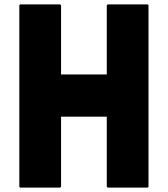

<svg xmlns="http://www.w3.org/2000/svg" viewBox="-20 -847 764 874"><path d="M652 -827H470L466 -823V-508H258V-823L254 -827H72L68 -823V3L72 7H254L258 3V-316H466V3L470 7H652L656 3V-823Z"/></svg>

Font: Hussar Woodtype
Style: Bd
Weight: 900
Foundry: Cannot Into Space Fonts
Version: Version 1.07